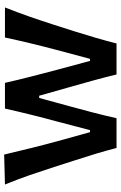

<svg xmlns="http://www.w3.org/2000/svg" viewBox="152 -734 582 926"><g transform="rotate(-90 443.0 -271.0)"><path d="M192.4 0Q179.2 -50.8 163.8 -102.1Q148.4 -153.3 131.3 -205.1L100.6 -300.8Q81.5 -360.4 61.3 -418.9Q41 -477.5 16.1 -538.1L160.6 -542Q174.8 -480.5 191.7 -412.8Q208.5 -345.2 225.6 -282.7L268.6 -127.9H278.3L319.8 -286.1Q336.9 -348.6 352.5 -411.6Q368.2 -474.6 382.3 -538.1H506.3Q520 -477.5 536.4 -413.6Q552.7 -349.6 569.3 -287.1L612.3 -127.9H622.1L665.5 -290Q681.6 -350.6 697.5 -416.7Q713.4 -482.9 725.1 -538.1H870.1Q846.2 -478 825.7 -419.2Q805.2 -360.4 786.1 -300.8L755.9 -206.1Q739.3 -153.8 724.1 -101.6Q709 -49.3 696.3 0H546.9Q533.2 -56.6 516.6 -116.7Q500 -176.8 484.4 -231.4L444.3 -373H433.6L394.5 -230Q379.4 -175.3 364 -116Q348.6 -56.6 335.9 0Z"/></g></svg>

Font: Pinar-DS1-FD SemiBold
Style: Regular
Weight: 600
Designer: Amin Abedi
Version: Version 3.000